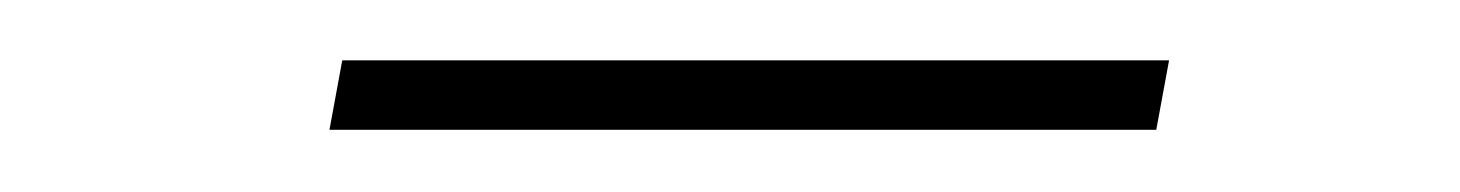

<svg xmlns="http://www.w3.org/2000/svg" viewBox="-20 -343 479 63"><path d="M363.6 -323.2 359.4 -300.4H88.1L92.3 -323.2Z"/></svg>

Font: Inter Thin  BETA
Style: Italic
Weight: 100
Italic angle: -9.39999°
Designer: Rasmus Andersson
Foundry: rsms
Version: Version 3.011;git-f93a4a705